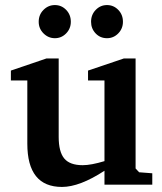

<svg xmlns="http://www.w3.org/2000/svg" viewBox="-20 -730 640 759"><path d="M23 -412V-451L164 -499H212V-189Q212 -130 234 -103.5Q256 -77 307 -77Q340 -77 393 -93V-412H328V-451L470 -499H516V-64L530 -49L582 -45V0H393V-55Q295 9 225 9Q88 9 88 -162V-412ZM133 -644Q133 -672 152 -691Q171 -710 197 -710Q223 -710 241.5 -691Q260 -672 260 -644Q260 -617 241.5 -598Q223 -579 197 -579Q171 -579 152 -598Q133 -617 133 -644ZM340 -644Q340 -672 358.5 -691Q377 -710 403 -710Q429 -710 447.5 -691Q466 -672 466 -644Q466 -617 447.5 -598Q429 -579 403 -579Q376 -579 358 -598Q340 -617 340 -644Z"/></svg>

Font: Khartiya
Style: Bold
Weight: 700
Version: Version 1.0.2